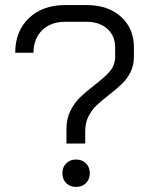

<svg xmlns="http://www.w3.org/2000/svg" viewBox="-20 -727 604 757"><path d="M242 -218Q242 -259 257.5 -290Q273 -321 295 -342.5Q317 -364 352 -391Q394 -423 414 -447Q434 -471 434 -504V-540Q434 -586 403 -613.5Q372 -641 322 -641H236Q180 -641 146 -607.5Q112 -574 112 -519H40Q40 -604 94 -655.5Q148 -707 236 -707H322Q406 -707 457 -661Q508 -615 508 -540V-504Q508 -469 494.5 -442.5Q481 -416 462 -397.5Q443 -379 411 -354Q379 -329 360.5 -311.5Q342 -294 329 -268.5Q316 -243 316 -210V-161H242ZM226 -44Q226 -68 241 -83Q256 -98 280 -98Q304 -98 319 -83Q334 -68 334 -44Q334 -20 319 -5Q304 10 280 10Q256 10 241 -5Q226 -20 226 -44Z"/></svg>

Font: Bai Jamjuree
Style: Regular
Weight: 400
Designer: Katatrad Aksorn Co.,Ltd.
Foundry: Cadson Demak Co.,Ltd.
Version: Version 1.000; ttfautohint (v1.6)